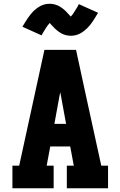

<svg xmlns="http://www.w3.org/2000/svg" viewBox="-20 -1000 640 1020"><path d="M46 0V-120H82L216 -735H384L437 -490L518 -120H554V0H335V-120H372L353 -222H247L228 -120H265V0ZM269 -342H331L304 -490Q303 -495 302 -500Q301 -505 300 -510Q299 -505 298 -500Q297 -495 296 -490ZM356 -810Q349 -810 342 -811Q335 -812 329 -813.5Q323 -815 316 -818Q309 -821 303.5 -824Q298 -827 292 -831.5Q286 -836 280.5 -840.5Q275 -845 270.5 -849.5Q266 -854 262 -858.5Q258 -863 252.5 -868.5Q247 -874 244 -878Q240 -873 237.5 -870Q235 -867 232 -863Q229 -859 225.5 -853.5Q222 -848 218 -841.5Q214 -835 209.5 -828Q205 -821 201 -812L99 -858Q107 -871 114 -882.5Q121 -894 128 -904Q135 -914 142 -923Q149 -932 156.5 -939.5Q164 -947 174.5 -955Q185 -963 195.5 -968.5Q206 -974 218.5 -977Q231 -980 244 -980Q251 -980 258 -979Q265 -978 271 -976.5Q277 -975 284 -972Q291 -969 296.5 -966Q302 -963 308 -958.5Q314 -954 319.5 -949.5Q325 -945 329.5 -940.5Q334 -936 338 -931.5Q342 -927 347 -921.5Q352 -916 356 -912Q360 -917 362.5 -919.5Q365 -922 368 -926.5Q371 -931 374.5 -936.5Q378 -942 382 -948.5Q386 -955 390.5 -962Q395 -969 399 -978L501 -932Q493 -919 486 -907.5Q479 -896 472 -885.5Q465 -875 458 -866.5Q451 -858 443.5 -850.5Q436 -843 425.5 -835Q415 -827 404.5 -821.5Q394 -816 381.5 -813Q369 -810 356 -810Z"/></svg>

Font: Iosevka Slab Heavy Extended
Style: Regular
Weight: 900
Width: 7
Monospace: yes
Designer: Belleve Invis
Foundry: Belleve Invis
Version: Version 11.1.0; ttfautohint (v1.8.3)